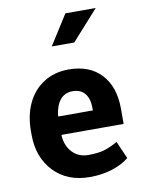

<svg xmlns="http://www.w3.org/2000/svg" viewBox="-84 -795 654 865"><g transform="rotate(-10 243.0 -362.0)"><path d="M321.8 -294.4Q321.8 -336.4 302.5 -360.1Q283.2 -383.8 246.6 -383.8Q210 -383.8 189 -357.4Q168 -331.1 163.1 -285.2L164.6 -282.7H321.8ZM256.8 10.7Q154.3 10.7 92.5 -54.2Q30.8 -119.1 30.8 -222.7V-240.2Q30.8 -311 56.9 -366.2Q83 -421.4 132.1 -452.4Q181.2 -483.4 245.6 -483.4Q341.3 -483.4 394.5 -426Q447.8 -368.7 447.8 -268.6V-198.7H164.1L163.1 -195.8Q166.5 -147.5 194.8 -117.9Q223.1 -88.4 267.1 -88.4Q311 -88.4 338.9 -96.4Q366.7 -104.5 402.3 -124L437 -44.9V-44.4Q406.2 -19 359.6 -4.2Q313 10.7 256.8 10.7ZM189.5 -598.6 275.9 -734.9H414.6L292.5 -598.6Z"/></g></svg>

Font: Yantramanav
Style: Bold
Weight: 700
Version: Version 1.001;PS 1.0;hotconv 1.0.72;makeotf.lib2.5.5900; ttf